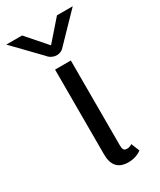

<svg xmlns="http://www.w3.org/2000/svg" viewBox="-207 -763 697 834"><g transform="rotate(-30 141.5 -346.0)"><path d="M141.7 -600 229.2 -700H308.3L183.3 -570.8Q166.7 -550 141.7 -550Q130.8 -550 120.4 -555Q110 -560 105 -565L100 -570.8L-25 -700H54.2ZM245.8 -12.5Q217.5 8.3 179.2 8.3Q104.2 8.3 104.2 -75V-500H183.3V-75Q183.3 -59.2 187.5 -52.5Q191.7 -45.8 204.2 -45.8Q216.7 -45.8 229.2 -54.2Z"/></g></svg>

Font: BoonBaan
Style: Regular
Weight: 400
Designer: Sungsit Sawaiwan
Foundry: FontUni
Version: Version 2.0